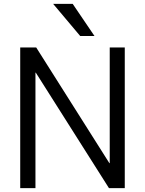

<svg xmlns="http://www.w3.org/2000/svg" viewBox="-20 -977 753 997"><path d="M85 0V-730.5H168L547.9 -129.9H549.8V-730.5H627.9V0H545.9L166 -599.6H164.1V0ZM255.9 -957H357.4L470.7 -790H396.5Z"/></svg>

Font: GenEi M Gothic v2 Regular
Style: Regular
Weight: 400
Version: Version 2.0